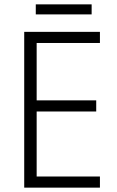

<svg xmlns="http://www.w3.org/2000/svg" viewBox="-20 -860 534 880"><path d="M438 0H91V-714H438V-663H148V-400H421V-349H148V-51H438ZM400 -840V-794H144V-840Z"/></svg>

Font: Noto Sans Thai SemiCondensed Light
Style: Regular
Weight: 300
Width: 4
Designer: Monotype Design Team
Foundry: Monotype Imaging Inc.
Version: Version 2.001